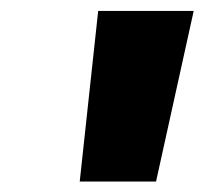

<svg xmlns="http://www.w3.org/2000/svg" viewBox="-20 -748 398 361"><path d="M129.9 -406.7 164.6 -727.5H344.2L273.4 -406.7Z"/></svg>

Font: Inter 17pt Black
Style: Italic
Weight: 900
Italic angle: -9.3988°
Version: Version 4.001;git-66647c0bb